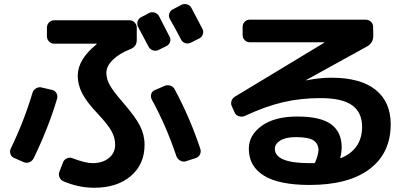

<svg xmlns="http://www.w3.org/2000/svg" viewBox="-20 -846 2040 937"><path d="M431.6 -49.8Q480.5 -49.8 511.2 -74.7Q542 -99.6 542 -139.6Q542 -173.8 523.9 -206.5Q505.9 -239.3 455.1 -293Q403.3 -347.7 381.3 -390.1Q359.4 -432.6 359.4 -476.6Q359.4 -555.7 451.2 -629.9Q452.1 -630.9 452.1 -631.8Q452.1 -632.8 451.2 -632.8H244.1Q229.5 -632.8 219.2 -643.6Q209 -654.3 209 -668.9V-710.9Q209 -725.6 219.2 -736.3Q229.5 -747.1 244.1 -747.1H612.3Q627 -747.1 637.2 -736.3Q647.5 -725.6 647.5 -710.9V-651.4Q647.5 -617.2 614.3 -605.5Q560.5 -584 529.8 -553.2Q499 -522.5 499 -490.2Q499 -460 516.6 -429.2Q534.2 -398.4 581.1 -344.7Q639.6 -277.3 662.6 -232.9Q685.5 -188.5 685.5 -139.6Q685.5 -43.9 618.2 13.2Q550.8 70.3 439.5 70.3Q363.3 70.3 288.1 38.1Q275.4 32.2 270 18.1Q264.6 3.9 270.5 -9.8L288.1 -54.7Q293 -67.4 306.2 -73.2Q319.3 -79.1 333 -74.2Q396.5 -49.8 431.6 -49.8ZM755.9 -767.6Q773.4 -734.4 807.6 -667Q814.5 -654.3 809.6 -640.6Q804.7 -627 792 -621.1L752.9 -601.6Q739.3 -595.7 725.6 -600.6Q711.9 -605.5 705.1 -618.2L654.3 -713.9Q647.5 -726.6 651.4 -740.7Q655.3 -754.9 668 -761.7L707 -782.2Q719.7 -789.1 734.4 -784.7Q749 -780.3 755.9 -767.6ZM914.1 -807.6Q950.2 -739.3 967.8 -705.1Q974.6 -692.4 969.7 -678.2Q964.8 -664.1 952.1 -658.2L911.1 -637.7Q897.5 -630.9 883.3 -635.7Q869.1 -640.6 862.3 -655.3Q845.7 -688.5 808.6 -753.9Q801.8 -766.6 806.2 -780.3Q810.5 -793.9 824.2 -800.8L865.2 -822.3Q877.9 -829.1 892.6 -824.7Q907.2 -820.3 914.1 -807.6ZM885.7 -58.6Q872.1 -54.7 858.9 -62.5Q845.7 -70.3 840.8 -84Q791 -232.4 720.7 -360.4Q713.9 -373 717.8 -386.7Q721.7 -400.4 735.4 -406.2L783.2 -426.8Q795.9 -432.6 810.5 -428.2Q825.2 -423.8 832 -411.1Q908.2 -269.5 958 -118.2Q961.9 -104.5 955.6 -91.8Q949.2 -79.1 934.6 -74.2ZM48.8 -75.2Q36.1 -80.1 31.2 -93.8Q26.4 -107.4 32.2 -120.1Q96.7 -252.9 138.7 -393.6Q142.6 -407.2 156.2 -415Q169.9 -422.9 183.6 -418.9L234.4 -407.2Q248 -404.3 255.4 -391.6Q262.7 -378.9 258.8 -365.2Q216.8 -222.7 143.6 -72.3Q136.7 -59.6 123 -54.2Q109.4 -48.8 95.7 -54.7Z M1518.6 -54.7Q1533.2 -89.8 1534.2 -113.3Q1534.2 -144.5 1510.3 -160.6Q1486.3 -176.8 1423.8 -176.8Q1374 -176.8 1347.7 -160.2Q1321.3 -143.6 1321.3 -120.1Q1321.3 -49.8 1491.2 -49.8H1511.7Q1516.6 -49.8 1518.6 -54.7ZM1126 -294.9 1112.3 -325.2Q1105.5 -337.9 1109.4 -352.1Q1113.3 -366.2 1126 -374L1562.5 -637.7L1563.5 -638.7L1562.5 -639.6H1199.2Q1184.6 -639.6 1174.3 -649.9Q1164.1 -660.2 1164.1 -674.8V-714.8Q1164.1 -729.5 1173.8 -739.7Q1183.6 -750 1199.2 -750H1764.6Q1779.3 -750 1790 -740.2Q1800.8 -730.5 1800.8 -714.8L1801.8 -672.9Q1801.8 -636.7 1772.5 -620.1L1473.6 -455.1V-454.1H1475.6Q1542 -466.8 1596.7 -466.8Q1739.3 -466.8 1813 -407.7Q1886.7 -348.6 1886.7 -240.2Q1886.7 -98.6 1783.7 -21Q1680.7 56.6 1491.2 56.6Q1341.8 56.6 1268.1 11.2Q1194.3 -34.2 1194.3 -120.1Q1194.3 -186.5 1257.3 -231.9Q1320.3 -277.3 1430.7 -277.3Q1544.9 -277.3 1596.2 -239.3Q1647.5 -201.2 1647.5 -127Q1647.5 -103.5 1640.6 -78.1Q1639.6 -77.1 1641.1 -75.7Q1642.6 -74.2 1645.5 -75.2Q1747.1 -118.2 1747.1 -227.5Q1747.1 -296.9 1698.7 -332Q1650.4 -367.2 1543.9 -367.2Q1447.3 -367.2 1361.3 -347.2Q1275.4 -327.1 1174.8 -280.3Q1162.1 -274.4 1147.5 -278.3Q1132.8 -282.2 1126 -294.9Z"/></svg>

Font: Rounded-L Mgen+ 1mn bold
Style: Bold
Weight: 700
Designer: [Source Han Sans]
Ryoko NISHIZUKA  (kana & ideographs); Paul D. Hunt (Latin, Greek & Cyrillic); Wenlong ZHANG  (bopomofo
Version: Version 1.059.20150602